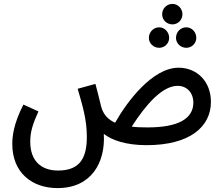

<svg xmlns="http://www.w3.org/2000/svg" viewBox="-20 -732 1138 984"><path d="M864 -607C892 -607 915 -630 915 -659C915 -688 892 -712 864 -712C834 -712 811 -688 811 -659C811 -630 834 -607 864 -607ZM796 -487C824 -487 847 -510 847 -538C847 -567 824 -592 796 -592C766 -592 743 -567 743 -538C743 -510 766 -487 796 -487ZM935 -487C963 -487 986 -510 986 -538C986 -568 963 -592 935 -592C905 -592 882 -568 882 -538C882 -510 905 -487 935 -487ZM275 232C449 232 521 100 512 -46C552 -14 625 12 731 12C954 12 1061 -83 1061 -210C1061 -315 989 -385 895 -385C763 -385 633 -215 570 -103C532 -120 513 -145 502 -174C495 -195 490 -225 469 -302L378 -277C403 -191 425 -120 425 -31C425 69 396 142 278 142C190 142 135 92 135 -6C135 -55 147 -95 177 -161L100 -196C49 -97 43 -32 43 6C43 154 145 232 275 232ZM890 -292C941 -292 971 -253 971 -207C971 -123 893 -79 736 -79C705 -79 678 -80 655 -83C729 -198 812 -292 890 -292Z"/></svg>

Font: Noto Sans Arabic ExtCond Med
Style: Regular
Weight: 500
Width: 2
Designer: Monotype Design Team, Nadine Chahine, Nizar Qandah and Khaled Hosny
Foundry: Monotype Imaging Inc.
Version: Version 2.012